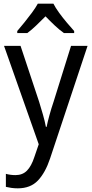

<svg xmlns="http://www.w3.org/2000/svg" viewBox="-20 -879 499 1046"><path d="M2 -629H92L193 -325Q204 -289 214 -254.5Q224 -220 230 -188H234Q239 -213 249 -250Q259 -287 272 -325L367 -629H457L253 -16Q227 62 186.5 104.5Q146 147 77 147Q57 147 41 144.5Q25 142 12 139V68Q22 71 36 73Q50 75 64 75Q103 75 127 50.5Q151 26 167 -23L191 -93ZM271 -859Q282 -837 302 -809.5Q322 -782 344 -756Q366 -730 384 -710V-699H328Q304 -716 278.5 -740Q253 -764 228 -790Q202 -764 177 -740Q152 -716 129 -699H74V-710Q92 -731 113.5 -757.5Q135 -784 154.5 -810.5Q174 -837 186 -859Z"/></svg>

Font: Noto Sans Kannada UI SemiCondensed
Style: Regular
Weight: 400
Width: 4
Designer: Jelle Bosma - Monotype Design Team
Foundry: Monotype Imaging Inc.
Version: Version 2.005; ttfautohint (v1.8.4.7-5d5b)